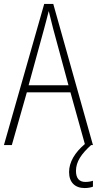

<svg xmlns="http://www.w3.org/2000/svg" viewBox="-20 -735 491 973"><path d="M365 131C365 84 393 44 442 0H451L250 -715H204L0 0H40L116 -267H337L410 -5C359 38 330 87 330 137C330 189 360 218 409 218C426 218 441 215 451 211V181C443 184 428 187 413 187C381 187 365 168 365 131ZM249 -591 327 -303H125L204 -591C212 -623 220 -649 227 -679C234 -649 242 -621 249 -591Z"/></svg>

Font: Noto Sans Condensed ExtraLight
Style: Regular
Weight: 200
Width: 3
Designer: Monotype Design Team
Foundry: Monotype Imaging Inc.
Version: Version 2.013